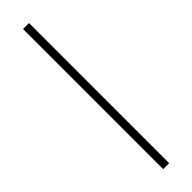

<svg xmlns="http://www.w3.org/2000/svg" viewBox="-336 -733 957 957"><g transform="rotate(-45 143.0 -254.0)"><path d="M122 240V-748H164V240Z"/></g></svg>

Font: Source Serif 4 Light
Style: Regular
Weight: 300
Designer: Frank Grießhammer
Foundry: Adobe Systems Incorporated
Version: Version 4.004;hotconv 1.0.116;makeotfexe 2.5.65601